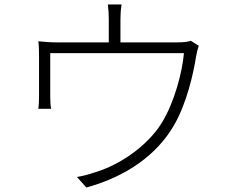

<svg xmlns="http://www.w3.org/2000/svg" viewBox="-20 -812 1040 856"><path d="M831 -630C821 -627 806 -623 771 -623H517V-727C517 -743 518 -768 522 -792H461C464 -768 465 -743 465 -727V-623H239C206 -623 177 -625 151 -628C154 -607 154 -576 154 -556V-379C154 -364 153 -340 151 -327H208C205 -339 204 -363 204 -378V-575H800C793 -492 758 -356 701 -264C637 -161 515 -77 404 -44C378 -35 349 -27 323 -23L365 24C551 -27 681 -127 753 -249C812 -347 843 -488 854 -559C857 -577 862 -597 866 -608Z"/></svg>

Font: Noto Sans Japanese Light
Style: Regular
Weight: 300
Designer: Ryoko NISHIZUKA (kana & ideographs); Paul D. Hunt (Latin, Greek & Cyrillic); Wenlong ZHANG (bopomofo); Sandoll Communica
Foundry: Adobe Systems Incorporated
Version: Version 1.000;PS 1;hotconv 1.0.78;makeotf.lib2.5.61930